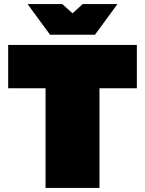

<svg xmlns="http://www.w3.org/2000/svg" viewBox="-20 -920 710 940"><path d="M203 0V-488H20V-700H650V-488H467V0ZM225 -750 115 -900H285L335 -855L385 -900H555L445 -750Z"/></svg>

Font: Golos Text Black
Style: Regular
Weight: 900
Designer: A.Korolkova, Vitaly Kuzmin
Foundry: ParaType Ltd
Version: Version 2.004